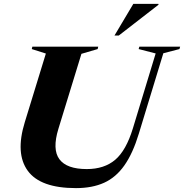

<svg xmlns="http://www.w3.org/2000/svg" viewBox="-20 -955 947 988"><path d="M280.5 -292Q248 -186 285.8 -135.5Q323.5 -85 426.5 -85Q516.5 -85 572.8 -132.8Q629 -180.5 664 -295L781 -680L693.5 -702.5L697 -715H907L903.5 -702.5L820.5 -681L694.5 -267.5Q663.5 -165.5 620 -103.8Q576.5 -42 515.5 -14.5Q454.5 13 371 13Q188 13 123 -76Q58 -165 107.5 -326L216 -679.5L143.5 -702.5L146.5 -715H485.5L482.5 -702.5L399 -678ZM569 -772 666 -935H795.5V-930.5L591 -772Z"/></svg>

Font: Newsreader Display
Style: Bold Italic
Weight: 700
Italic angle: -17°
Designer: Hugues Gentile
Foundry: Production Type
Version: Version 1.001